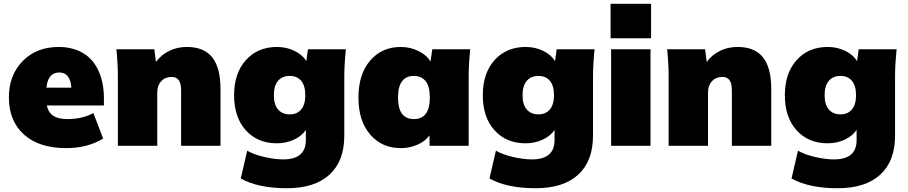

<svg xmlns="http://www.w3.org/2000/svg" viewBox="-20 -770 4795 1014"><path d="M329.1 12.2Q186 12.2 106.4 -59.6Q26.9 -131.3 26.9 -255.9Q26.9 -372.6 99.6 -447.3Q172.4 -522 291 -522Q349.6 -522 395.5 -501.7Q441.4 -481.4 470.2 -445.3Q499 -409.2 513.9 -360.4Q528.8 -311.5 528.8 -252.9V-212.9H227.1Q235.4 -175.3 262 -158.2Q288.6 -141.1 335.9 -141.1Q415 -141.1 473.1 -172.9L524.9 -38.1Q441.9 12.2 329.1 12.2ZM293 -387.2Q233.4 -387.2 225.1 -307.1H356.9Q351.1 -387.2 293 -387.2Z M602.5 0V-365.2Q602.5 -433.1 594.7 -509.8H794.9L803.7 -442.9Q831.1 -480.5 873.3 -501.2Q915.5 -522 966.8 -522Q1057.1 -522 1100.8 -467.3Q1144.5 -412.6 1144.5 -298.8V0H936.5V-291Q936.5 -330.1 923.8 -346.9Q911.1 -363.8 886.7 -363.8Q852.5 -363.8 831.5 -341.3Q810.5 -318.8 810.5 -282.2V0Z M1494.6 224.1Q1344.7 224.1 1251.5 172.9L1285.6 25.9Q1321.3 46.4 1376 59.1Q1430.7 71.8 1475.6 71.8Q1595.2 71.8 1595.2 -29.8V-84Q1574.2 -51.8 1532.5 -32.5Q1490.7 -13.2 1442.4 -13.2Q1340.3 -13.2 1278.3 -81.8Q1216.3 -150.4 1216.3 -267.1Q1216.3 -383.3 1278.6 -452.6Q1340.8 -522 1442.4 -522Q1493.2 -522 1535.6 -501.2Q1578.1 -480.5 1597.7 -446.8L1606.4 -509.8H1806.6Q1798.3 -428.2 1798.3 -365.2V-53.2Q1798.3 80.6 1720.2 152.3Q1642.1 224.1 1494.6 224.1ZM1510.3 -166Q1548.8 -166 1570.6 -191.9Q1592.3 -217.8 1592.3 -267.1Q1592.3 -317.4 1570.6 -343.3Q1548.8 -369.1 1510.3 -369.1Q1470.7 -369.1 1448.5 -343Q1426.3 -316.9 1426.3 -267.1Q1426.3 -217.8 1448.5 -191.9Q1470.7 -166 1510.3 -166Z M2096.2 12.2Q1996.6 12.2 1934.8 -59.8Q1873 -131.8 1873 -254.9Q1873 -377.9 1934.8 -450Q1996.6 -522 2096.2 -522Q2146.5 -522 2190.2 -500.5Q2233.9 -479 2253.4 -444.8L2263.2 -509.8H2463.4Q2455.1 -428.2 2455.1 -365.2V0H2249L2248 -55.2Q2226.6 -24.4 2185.1 -6.1Q2143.6 12.2 2096.2 12.2ZM2250 -254.9Q2250 -314.5 2227.5 -341.8Q2205.1 -369.1 2166 -369.1Q2082 -369.1 2082 -254.9Q2082 -141.1 2166 -141.1Q2250 -141.1 2250 -254.9Z M2808.1 224.1Q2658.2 224.1 2564.9 172.9L2599.1 25.9Q2634.8 46.4 2689.5 59.1Q2744.1 71.8 2789.1 71.8Q2908.7 71.8 2908.7 -29.8V-84Q2887.7 -51.8 2845.9 -32.5Q2804.2 -13.2 2755.9 -13.2Q2653.8 -13.2 2591.8 -81.8Q2529.8 -150.4 2529.8 -267.1Q2529.8 -383.3 2592 -452.6Q2654.3 -522 2755.9 -522Q2806.6 -522 2849.1 -501.2Q2891.6 -480.5 2911.1 -446.8L2919.9 -509.8H3120.1Q3111.8 -428.2 3111.8 -365.2V-53.2Q3111.8 80.6 3033.7 152.3Q2955.6 224.1 2808.1 224.1ZM2823.7 -166Q2862.3 -166 2884 -191.9Q2905.8 -217.8 2905.8 -267.1Q2905.8 -317.4 2884 -343.3Q2862.3 -369.1 2823.7 -369.1Q2784.2 -369.1 2762 -343Q2739.7 -316.9 2739.7 -267.1Q2739.7 -217.8 2762 -191.9Q2784.2 -166 2823.7 -166Z M3204.6 -567.9V-750H3418.5V-567.9ZM3207.5 0V-509.8H3415.5V0Z M3511.2 0V-365.2Q3511.2 -433.1 3503.4 -509.8H3703.6L3712.4 -442.9Q3739.7 -480.5 3782 -501.2Q3824.2 -522 3875.5 -522Q3965.8 -522 4009.5 -467.3Q4053.2 -412.6 4053.2 -298.8V0H3845.2V-291Q3845.2 -330.1 3832.5 -346.9Q3819.8 -363.8 3795.4 -363.8Q3761.2 -363.8 3740.2 -341.3Q3719.2 -318.8 3719.2 -282.2V0Z M4403.3 224.1Q4253.4 224.1 4160.2 172.9L4194.3 25.9Q4230 46.4 4284.7 59.1Q4339.4 71.8 4384.3 71.8Q4503.9 71.8 4503.9 -29.8V-84Q4482.9 -51.8 4441.2 -32.5Q4399.4 -13.2 4351.1 -13.2Q4249 -13.2 4187 -81.8Q4125 -150.4 4125 -267.1Q4125 -383.3 4187.3 -452.6Q4249.5 -522 4351.1 -522Q4401.9 -522 4444.3 -501.2Q4486.8 -480.5 4506.3 -446.8L4515.1 -509.8H4715.3Q4707 -428.2 4707 -365.2V-53.2Q4707 80.6 4628.9 152.3Q4550.8 224.1 4403.3 224.1ZM4418.9 -166Q4457.5 -166 4479.2 -191.9Q4501 -217.8 4501 -267.1Q4501 -317.4 4479.2 -343.3Q4457.5 -369.1 4418.9 -369.1Q4379.4 -369.1 4357.2 -343Q4335 -316.9 4335 -267.1Q4335 -217.8 4357.2 -191.9Q4379.4 -166 4418.9 -166Z"/></svg>

Font: Mulish ExtraBlack
Style: Regular
Weight: 1000
Designer: Vernon Adams
Foundry: Vernon Adams
Version: Version 3.603; ttfautohint (v1.8.3)